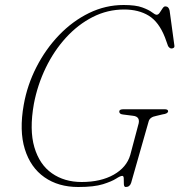

<svg xmlns="http://www.w3.org/2000/svg" viewBox="-20 -734 718 768"><path d="M474.5 -714Q523 -714 549.2 -704.2Q575.5 -694.5 588 -684.8Q600.5 -675 606.5 -675Q613.5 -675 619 -683.5Q624.5 -692 630 -700.2Q635.5 -708.5 641 -708.5Q655 -708.5 658.5 -691.5L677.5 -552Q678.5 -545.5 674.8 -542.8Q671 -540 665.5 -540Q661.5 -540 657.5 -543.5Q653.5 -547 652 -550.5L640 -584Q615.5 -646.5 575 -671.2Q534.5 -696 476.5 -696Q410 -696 351 -666Q292 -636 244 -583.5Q196 -531 163 -462.8Q130 -394.5 115.5 -318.5Q97 -214.5 117.5 -145Q138 -75.5 187.8 -40.8Q237.5 -6 306.5 -6Q383 -6 434.8 -35.2Q486.5 -64.5 501 -114L532.5 -232.5Q544.5 -268 511 -271L472 -276Q457 -277.5 457 -288Q457 -297 474 -297H639Q653 -297 652.5 -288Q650.5 -279 630.5 -276.5L605.5 -270.5Q579 -266 574.5 -248L504.5 -2.5Q499 14 483 14Q476 14 475.5 2.8Q475 -8.5 475 -19.5Q475 -30.5 469 -30.5Q461.5 -30.5 444.5 -19.5Q427.5 -8.5 392 2.8Q356.5 14 293 14Q213.5 14 157.8 -25Q102 -64 79.2 -137.8Q56.5 -211.5 75 -315Q89 -394 125.8 -465.8Q162.5 -537.5 216.2 -593.5Q270 -649.5 336 -681.8Q402 -714 474.5 -714Z"/></svg>

Font: Fraunces 9pt Thin
Style: Italic
Weight: 100
Italic angle: -16°
Version: Version 1.000;[b76b70a41]